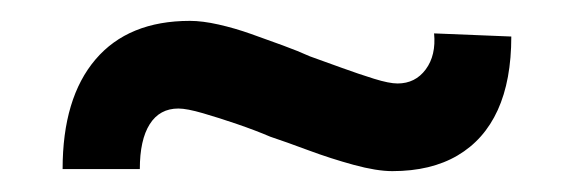

<svg xmlns="http://www.w3.org/2000/svg" viewBox="-20 -389 550 184"><path d="M356 -225Q341 -225 319 -231Q297 -237 275.5 -245Q254 -253 239 -258Q225 -264 207.5 -270Q190 -276 174.5 -280.5Q159 -285 151 -285Q133 -285 123.5 -270Q114 -255 114 -227H40Q40 -295 71.5 -332Q103 -369 162 -369Q174 -369 189.5 -365.5Q205 -362 220.5 -356.5Q236 -351 251 -345.5Q266 -340 277 -335Q291 -330 307.5 -324Q324 -318 338.5 -313.5Q353 -309 361 -309Q378 -309 388 -322.5Q398 -336 396 -357L470 -354Q470 -312 457 -283.5Q444 -255 418.5 -240Q393 -225 356 -225Z"/></svg>

Font: Lexend Medium
Style: Regular
Weight: 500
Designer: Bonnie Shaver-Troup, Thomas Jockin
Foundry: Lexend
Version: Version 1.005